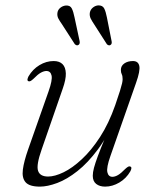

<svg xmlns="http://www.w3.org/2000/svg" viewBox="-20 -686 589 714"><path d="M465 -66.5Q469 -65 468.5 -60Q468 -55 464.5 -48.5Q449.5 -22.5 423.8 -7.2Q398 8 371 8Q350.5 8 337.8 -2Q325 -12 325 -32.5Q325 -45 329.5 -62Q334 -79 344 -106Q354 -133 372 -176Q390 -219 417 -284L412 -255Q382 -181.5 344.5 -131Q307 -80.5 268 -49.8Q229 -19 192.8 -5.5Q156.5 8 128.5 8Q89.5 8 75.2 -8.2Q61 -24.5 65 -55.2Q69 -86 84.5 -130L160.5 -346Q175.5 -388 171.8 -405Q168 -422 152.5 -422Q143.5 -422 132 -415.8Q120.5 -409.5 104.5 -393Q98 -387 93.8 -384.8Q89.5 -382.5 85.5 -384Q81.5 -386 82.2 -391Q83 -396 86 -402Q101.5 -428.5 126.8 -443.8Q152 -459 179.5 -459Q201 -459 212.5 -447.5Q224 -436 224.8 -413.2Q225.5 -390.5 213 -355.5L135 -130.5Q114.5 -72.5 121.5 -51Q128.5 -29.5 159 -29.5Q183.5 -29.5 216.2 -45.2Q249 -61 284.2 -93.8Q319.5 -126.5 352 -176.5Q384.5 -226.5 408.5 -295Q420.5 -329.5 426.2 -348.2Q432 -367 434 -376.2Q436 -385.5 436 -391.5Q436 -403.5 432.8 -409.8Q429.5 -416 429.5 -426Q429.5 -441 442.2 -450Q455 -459 474.5 -459Q494 -459 498 -441Q502 -423 486 -378L390.5 -105.5Q375.5 -63 379.2 -45.8Q383 -28.5 398 -28.5Q407.5 -28.5 418.8 -35Q430 -41.5 446 -58Q452.5 -64 456.8 -66.2Q461 -68.5 465 -66.5ZM257 -622 276 -533.5Q277 -529 276.2 -525.2Q275.5 -521.5 272 -519Q268 -516.5 264.5 -517.8Q261 -519 258 -522L210 -596.5Q202.5 -607 197.2 -616.8Q192 -626.5 193.5 -638Q195 -649.5 204.2 -657Q213.5 -664.5 225 -665.5Q241 -666.5 247 -654.5Q253 -642.5 257 -622ZM377.5 -621.5 395 -533Q396 -528.5 395.2 -524.8Q394.5 -521 390.5 -518.5Q387 -516.5 383.5 -517.8Q380 -519 377.5 -521.5L329.5 -596.5Q322 -607.5 317.2 -617.2Q312.5 -627 314 -638.5Q316 -650 325 -657.5Q334 -665 345 -666Q361.5 -666.5 367.5 -654.5Q373.5 -642.5 377.5 -621.5Z"/></svg>

Font: Fraunces ExtraLight
Style: Italic
Weight: 250
Italic angle: -16°
Version: Version 1.000;[b76b70a41]